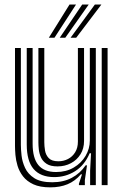

<svg xmlns="http://www.w3.org/2000/svg" viewBox="-20 -810 540 840"><path d="M200.1 9.7Q155 9.7 126.1 -3.6Q97.3 -17 80.8 -38.4Q64.3 -59.8 56.8 -84.5Q49.4 -109.1 47.5 -132.2Q45.6 -155.4 45.6 -171.6V-600H71.3V-176.5Q71.3 -157 74.3 -129.4Q77.4 -101.8 89.9 -75.1Q102.4 -48.3 130.4 -30.4Q158.5 -12.6 208.4 -12.6Q257.4 -12.6 294 -32Q330.6 -51.4 354.6 -86.7H360.6L351.2 -21.9V0H325.4L325.2 -5.7L338.7 -47.2H333.8Q308.6 -17.7 275.6 -4Q242.5 9.7 200.1 9.7ZM425 0V-600H450.7V0ZM231.6 -82Q201 -82 184 -93.2Q166.9 -104.4 159.3 -121.3Q151.7 -138.2 149.8 -155.8Q148 -173.4 148 -186.2V-600H173.8V-187.6Q173.8 -171.3 176.9 -151.9Q180 -132.4 193.1 -118.4Q206.1 -104.4 235.5 -104.4Q258.1 -104.4 277.5 -114.4Q297 -124.5 308.9 -143.8Q320.8 -163.1 320.8 -190.7V-600H347.7V-193.3Q347.7 -160.2 332.2 -135.1Q316.6 -110 290.3 -96Q264.1 -82 231.6 -82ZM215.9 -35.2Q157.1 -35.7 127.1 -70.5Q97 -105.4 97 -178.1V-600H122.7V-181.3Q122.7 -118.5 147.7 -88Q172.8 -57.4 225.4 -57.4Q269.3 -57.4 302.6 -77Q335.8 -96.5 354.4 -128.1Q373 -159.6 373 -195.5V-600H399.2V0H374.3V-63.6L378.3 -139.5H372.2Q350 -86.9 308.3 -60.9Q266.6 -34.8 215.9 -35.2ZM193.7 -645 284.2 -790.3H312.7L218.3 -645ZM288.8 -645 395.1 -790.3H423.7L313.4 -645ZM241.4 -645 339.7 -790.3H368.2L265.7 -645Z"/></svg>

Font: Big Shoulders Inline Text SC Thin
Style: Regular
Weight: 100
Designer: Patric King
Foundry: XO Type Co
Version: Version 2.002